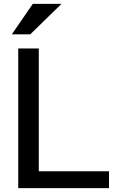

<svg xmlns="http://www.w3.org/2000/svg" viewBox="-20 -970 629 990"><path d="M74 0V-720H180V0ZM126 0V-87H542V0ZM136 -793H41L149 -950H297Z"/></svg>

Font: Instrument Sans Medium
Style: Regular
Weight: 500
Designer: Rodrigo Fuenzalida
Foundry: fragTYPE
Version: Version 1.000;gftools[0.9.28]